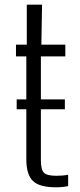

<svg xmlns="http://www.w3.org/2000/svg" viewBox="-20 -790 340 817"><path d="M218 7Q148 7 120 -20Q92 -47 92 -113V-325H51V-367H92V-550H48V-600H94V-770H159L156 -600H258V-550H154V-367H256V-325H154V-106Q154 -69 166.5 -55.5Q179 -42 220 -42Q235 -42 245.5 -43Q256 -44 270 -46V2Q245 7 218 7Z"/></svg>

Font: Big Shoulders Text Light
Style: Regular
Weight: 300
Designer: Patric King
Foundry: XO Type Co
Version: Version 1.000; ttfautohint (v1.8.2)